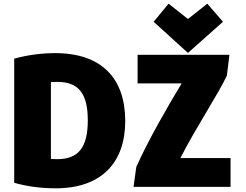

<svg xmlns="http://www.w3.org/2000/svg" viewBox="-20 -1000 1334 1041"><path d="M659 -344C659 -121 533 21 282 21C208 21 130 12 57 -9V-682C129 -702 207 -712 279 -712C531 -712 659 -575 659 -344ZM256 -555V-138C257 -138 279 -137 290 -137C403 -137 456 -198 456 -347C456 -492 407 -556 291 -556C280 -556 257 -555 256 -555ZM1224 -703 1210 -590C1167 -496 1042 -308 958 -143H1230V13H704L719 -95C782 -236 885 -416 965 -548H726V-703ZM894 -980 999 -897 1104 -980 1189 -882 999 -713 813 -882Z"/></svg>

Font: Repo Black
Style: Regular
Weight: 900
Designer: Stefan Peev
Foundry: Context Ltd
Version: Version 1.502